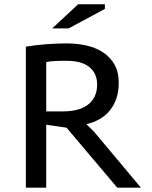

<svg xmlns="http://www.w3.org/2000/svg" viewBox="-20 -872 707 892"><path d="M100.1 0ZM100.1 -655.3Q120.6 -658.7 144.5 -661.6Q168.5 -664.6 193.4 -666.5Q218.3 -668.5 242.7 -669.4Q267.1 -670.4 288.6 -670.4Q335.9 -670.4 379.9 -660.9Q423.8 -651.4 457.5 -629.6Q491.2 -607.9 511.5 -573Q531.7 -538.1 531.7 -487.3Q531.7 -447.3 520.8 -415Q509.8 -382.8 490 -358.6Q470.2 -334.5 442.6 -318.6Q415 -302.7 381.3 -294.9L418 -258.8L634.8 0H524.9L289.1 -278.8L194.8 -292.5V0H100.1ZM291.5 -589.4Q278.8 -589.4 264.6 -589.4Q250.5 -589.4 237.3 -588.6Q224.1 -587.9 212.9 -586.7Q201.7 -585.4 194.8 -583.5V-354.5H272.5Q306.2 -354.5 335.2 -361.3Q364.3 -368.2 385.5 -383.3Q406.7 -398.4 418.9 -422.1Q431.2 -445.8 431.2 -479.5Q431.2 -530.8 395.5 -560.1Q359.9 -589.4 291.5 -589.4ZM342.8 -852.1H467.3V-830.6L299.3 -740.2H222.7Z"/></svg>

Font: PT Astra Sans
Style: Regular
Weight: 400
Designer: A.Korolkova, I. Chaeva
Foundry: ParaType Ltd
Version: Version 1.001; ttfautohint (v1.6)